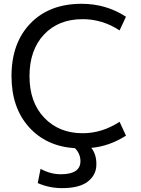

<svg xmlns="http://www.w3.org/2000/svg" viewBox="-20 -762 734 1001"><path d="M411.1 -662.1Q284.2 -662.1 209 -581.5Q133.8 -501 133.8 -364.7Q133.8 -228.5 210.9 -147.9Q288.1 -67.4 411.1 -67.4Q511.7 -67.4 603.5 -127L636.7 -54.7Q548.8 1 456.1 8.8Q483.4 43.9 482.4 95.7Q482.4 149.4 438.5 184.1Q394.5 218.8 303.7 218.8Q236.3 218.8 176.8 192.4L191.4 118.2Q243.2 146.5 296.9 146.5Q399.4 146.5 399.4 78.1Q399.4 40 371.1 10.7Q220.7 1 130.4 -100.1Q40 -201.2 40 -365.2Q40 -538.1 138.7 -640.1Q237.3 -742.2 405.3 -742.2Q533.2 -742.2 636.7 -674.8L603.5 -603.5Q513.7 -662.1 411.1 -662.1Z"/></svg>

Font: Gen Shin Gothic Regular
Style: Regular
Weight: 400
Designer: [Source Han Sans]
Ryoko NISHIZUKA  (kana & ideographs); Paul D. Hunt (Latin, Greek & Cyrillic); Wenlong ZHANG  (bopomofo
Version: Version 1.002.20150607